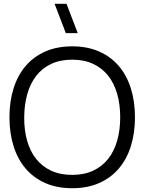

<svg xmlns="http://www.w3.org/2000/svg" viewBox="-20 -980 764 1015"><path d="M268.5 -960H331.5L391 -805H328ZM361.5 15Q281 15 219 -12.5Q157 -40 115 -89.5Q73 -139 51.5 -208Q30 -277 30 -360Q30 -443 51.5 -512Q73 -581 115 -630.5Q157 -680 219 -707.5Q281 -735 361.5 -735Q442.5 -735 504.5 -707.5Q566.5 -680 608.5 -630.5Q650.5 -581 672 -512Q693.5 -443 693.5 -360Q693.5 -277 672 -208Q650.5 -139 608.5 -89.5Q566.5 -40 504.5 -12.5Q442.5 15 361.5 15ZM361.5 -55.5Q425 -55.5 472.5 -77.8Q520 -100 551.8 -140.2Q583.5 -180.5 599.5 -236.5Q615.5 -292.5 615.5 -360Q615.5 -427.5 599.5 -483.5Q583.5 -539.5 551.8 -579.8Q520 -620 472.5 -642.2Q425 -664.5 361.5 -664.5Q298 -664.5 250.8 -642.2Q203.5 -620 172 -579.8Q140.5 -539.5 124.5 -483.5Q108.5 -427.5 108 -360Q107.5 -292.5 123.2 -236.5Q139 -180.5 170.8 -140.2Q202.5 -100 250.2 -77.8Q298 -55.5 361.5 -55.5Z"/></svg>

Font: Vela Sans
Style: Regular
Weight: 400
Designer: Principal design: Mikhail Sharanda - project Manrope.
Design modification: Ravid Balaliev
Foundry: Mikhail Sharanda
Version: Version 1.001